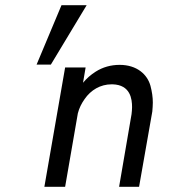

<svg xmlns="http://www.w3.org/2000/svg" viewBox="-20 -720 656 740"><path d="M217 -700 121 -471H176L314 -700ZM310 -460H231L151 0H231L280 -283C285 -303 294 -321 306 -338C330 -373 367 -395 410 -395C411 -395 413 -395 414 -395C483 -393 489 -338 489 -307C489 -299 488 -289 487 -280L439 0H516L567 -290C568 -302 569 -314 569 -325C569 -345 566 -366 560 -389C548 -433 508 -470 441 -470C407 -470 376 -461 349 -444C330 -432 314 -418 300 -401Z"/></svg>

Font: Jost
Style: Italic
Weight: 400
Italic angle: -5°
Version: Version 3.710